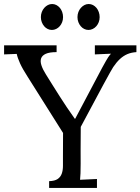

<svg xmlns="http://www.w3.org/2000/svg" viewBox="-26 -923 690 943"><path d="M283.7 -270 110.4 -544.9Q84.5 -585 72.3 -612.1Q60.1 -639.2 56.2 -658.2L-5.9 -655.8V-700.2H252V-667Q217.3 -667 199.2 -658.9Q181.2 -650.9 176 -636.5Q170.9 -622.1 177.5 -602.1Q184.1 -582 199.2 -558.1Q217.8 -528.3 234.4 -501.7Q251 -475.1 267.6 -449.2Q284.2 -423.3 302 -396.5Q319.8 -369.6 341.3 -339.8H343.3Q455.1 -552.7 476.6 -591.8Q498 -630.9 504.9 -641.1Q511.7 -651.4 519 -659.2L439.9 -655.8V-700.2H644V-667Q619.1 -665.5 599.6 -657.2Q580.1 -648.9 563 -633.1Q545.9 -617.2 530 -593.5Q514.2 -569.8 370.6 -299.8Q370.1 -251.5 369.9 -185.3Q369.6 -119.1 370.1 -119.1Q370.1 -65.4 367.2 -40L450.2 -43.9V0H215.3V-33.2Q243.2 -34.2 257.3 -43.9Q271.5 -53.7 277.3 -70.1Q283.2 -86.4 283.2 -108.4Q283.2 -130.4 283.2 -155.8ZM463.4 -838.9Q463.4 -825.7 459 -814.2Q454.6 -802.7 447 -794.2Q439.5 -785.6 429.4 -780.8Q419.4 -775.9 408.7 -775.9Q397.5 -775.9 387.7 -780.8Q377.9 -785.6 370.6 -794.2Q363.3 -802.7 358.9 -814.2Q354.5 -825.7 354.5 -838.9Q354.5 -852.1 358.9 -863.8Q363.3 -875.5 371.1 -884.3Q378.9 -893.1 388.7 -898.2Q398.4 -903.3 409.7 -903.3Q420.9 -903.3 430.7 -898.2Q440.4 -893.1 447.8 -884.3Q455.1 -875.5 459.2 -863.8Q463.4 -852.1 463.4 -838.9ZM283.7 -838.9Q283.7 -825.7 279.3 -814.2Q274.9 -802.7 267.3 -794.2Q259.8 -785.6 249.8 -780.8Q239.7 -775.9 229 -775.9Q217.8 -775.9 208 -780.8Q198.2 -785.6 190.9 -794.2Q183.6 -802.7 179.2 -814.2Q174.8 -825.7 174.8 -838.9Q174.8 -852.1 179.2 -863.8Q183.6 -875.5 191.4 -884.3Q199.2 -893.1 209 -898.2Q218.8 -903.3 230 -903.3Q241.2 -903.3 251 -898.2Q260.7 -893.1 268.1 -884.3Q275.4 -875.5 279.5 -863.8Q283.7 -852.1 283.7 -838.9Z"/></svg>

Font: Lora
Style: Regular
Weight: 400
Designer: Olga Karpushina, Alexei Vanyashin
Foundry: Cyreal (www.cyreal.org, a@cyreal.org)
Version: Version 1.014